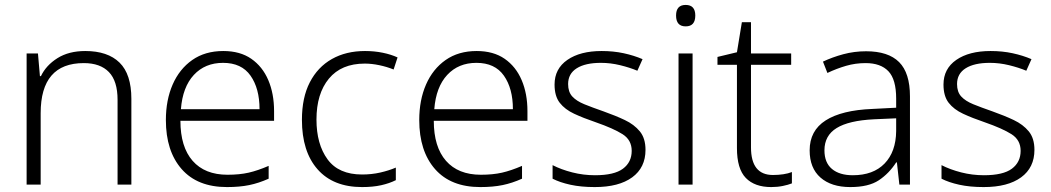

<svg xmlns="http://www.w3.org/2000/svg" viewBox="-20 -749 4263 779"><path d="M326 -542Q417 -542 465 -495Q513 -448 513 -348V0H457V-344Q457 -420 422 -456.5Q387 -493 320 -493Q145 -493 145 -290V0H88V-532H134L142 -440H146Q167 -484 213 -513Q259 -542 326 -542Z M886 -542Q954 -542 999.5 -510.5Q1045 -479 1068.5 -424Q1092 -369 1092 -298V-259H712Q712 -153 761.5 -96.5Q811 -40 903 -40Q952 -40 989 -48.5Q1026 -57 1070 -76V-24Q1030 -6 991 2Q952 10 901 10Q781 10 717 -63Q653 -136 653 -262Q653 -343 680.5 -406Q708 -469 760 -505.5Q812 -542 886 -542ZM885 -494Q812 -494 766.5 -445Q721 -396 714 -306H1033Q1033 -390 996.5 -442Q960 -494 885 -494Z M1449 10Q1332 10 1268.5 -62Q1205 -134 1205 -263Q1205 -353 1237 -415Q1269 -477 1326.5 -509.5Q1384 -542 1461 -542Q1499 -542 1533 -535Q1567 -528 1593 -516L1577 -467Q1550 -478 1519 -484.5Q1488 -491 1460 -491Q1365 -491 1314.5 -430Q1264 -369 1264 -264Q1264 -164 1309 -102.5Q1354 -41 1449 -41Q1488 -41 1523 -49Q1558 -57 1586 -69V-18Q1560 -5 1526.5 2.5Q1493 10 1449 10Z M1914 -542Q1982 -542 2027.5 -510.5Q2073 -479 2096.5 -424Q2120 -369 2120 -298V-259H1740Q1740 -153 1789.5 -96.5Q1839 -40 1931 -40Q1980 -40 2017 -48.5Q2054 -57 2098 -76V-24Q2058 -6 2019 2Q1980 10 1929 10Q1809 10 1745 -63Q1681 -136 1681 -262Q1681 -343 1708.5 -406Q1736 -469 1788 -505.5Q1840 -542 1914 -542ZM1913 -494Q1840 -494 1794.5 -445Q1749 -396 1742 -306H2061Q2061 -390 2024.5 -442Q1988 -494 1913 -494Z M2599 -141Q2599 -69 2545 -29.5Q2491 10 2393 10Q2337 10 2294 0.5Q2251 -9 2222 -24V-79Q2257 -61 2302 -49.5Q2347 -38 2394 -38Q2472 -38 2507.5 -64.5Q2543 -91 2543 -137Q2543 -181 2506 -204.5Q2469 -228 2397 -253Q2347 -270 2309.5 -287.5Q2272 -305 2251 -332Q2230 -359 2230 -406Q2230 -470 2282 -506Q2334 -542 2421 -542Q2469 -542 2510.5 -533Q2552 -524 2587 -509L2566 -462Q2535 -475 2496 -484.5Q2457 -494 2418 -494Q2355 -494 2320 -472Q2285 -450 2285 -408Q2285 -376 2302 -357.5Q2319 -339 2351 -326Q2383 -313 2429 -297Q2477 -280 2515 -262Q2553 -244 2576 -216Q2599 -188 2599 -141Z M2762 -729Q2801 -729 2801 -686Q2801 -642 2762 -642Q2723 -642 2723 -686Q2723 -729 2762 -729ZM2790 -532V0H2733V-532Z M3116 -39Q3138 -39 3158 -42Q3178 -45 3193 -51V-5Q3178 1 3156 5.5Q3134 10 3109 10Q3042 10 3006 -27Q2970 -64 2970 -148V-486H2891V-518L2970 -537L2990 -659H3027V-532H3190V-486H3027V-151Q3027 -39 3116 -39Z M3494 -541Q3584 -541 3628 -497Q3672 -453 3672 -358V0H3629L3619 -90H3616Q3587 -45 3545.5 -17.5Q3504 10 3430 10Q3353 10 3309 -28.5Q3265 -67 3265 -139Q3265 -219 3330 -260.5Q3395 -302 3519 -307L3616 -312V-349Q3616 -427 3584.5 -460Q3553 -493 3492 -493Q3451 -493 3413 -482Q3375 -471 3337 -453L3319 -499Q3357 -517 3401.5 -529Q3446 -541 3494 -541ZM3526 -265Q3424 -260 3374.5 -229.5Q3325 -199 3325 -139Q3325 -89 3355.5 -63.5Q3386 -38 3440 -38Q3523 -38 3569 -85.5Q3615 -133 3616 -217V-269Z M4177 -141Q4177 -69 4123 -29.5Q4069 10 3971 10Q3915 10 3872 0.5Q3829 -9 3800 -24V-79Q3835 -61 3880 -49.5Q3925 -38 3972 -38Q4050 -38 4085.5 -64.5Q4121 -91 4121 -137Q4121 -181 4084 -204.5Q4047 -228 3975 -253Q3925 -270 3887.5 -287.5Q3850 -305 3829 -332Q3808 -359 3808 -406Q3808 -470 3860 -506Q3912 -542 3999 -542Q4047 -542 4088.5 -533Q4130 -524 4165 -509L4144 -462Q4113 -475 4074 -484.5Q4035 -494 3996 -494Q3933 -494 3898 -472Q3863 -450 3863 -408Q3863 -376 3880 -357.5Q3897 -339 3929 -326Q3961 -313 4007 -297Q4055 -280 4093 -262Q4131 -244 4154 -216Q4177 -188 4177 -141Z"/></svg>

Font: Noto Sans Light
Style: Regular
Weight: 300
Designer: Monotype Design Team
Foundry: Monotype Imaging Inc.
Version: Version 2.007